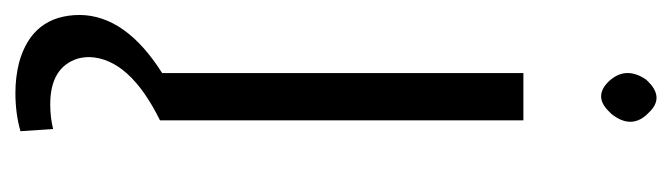

<svg xmlns="http://www.w3.org/2000/svg" viewBox="-345 -365 902 258"><g transform="rotate(90 106.0 -236.0)"><path d="M129.9 -606.4Q150.4 -631.8 131.8 -653.3Q129.9 -655.3 128.9 -656.2Q109.4 -677.7 87.9 -657.2Q85.9 -655.3 84 -653.3Q65.4 -626 85.9 -603.5Q105.5 -583 125 -601.6Q127.9 -604.5 129.9 -606.4ZM153.3 187.5 150.4 143.6Q134.8 147.5 117.2 147.5Q67.4 147.5 55.7 110.4Q53.7 102.5 53.7 94.7Q55.7 41 138.7 0V-488.3H75.2V-2.9Q-2 45.9 -2.9 107.4Q-2.9 171.9 61.5 189.5Q81.1 194.3 101.6 194.3Q129.9 194.3 153.3 187.5Z"/></g></svg>

Font: Yaldevi Colombo
Style: Regular
Weight: 400
Designer: Sol Matas, Denzil Rajitha, Kosala Senevirathne and Pathum Egodawatta
Foundry: Mooniak
Version: Version 1.020 ; ttfautohint (v1.6)